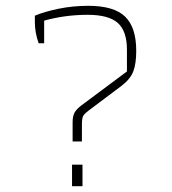

<svg xmlns="http://www.w3.org/2000/svg" viewBox="-20 -641 593 661"><path d="M230 -220Q230 -241 236.5 -253Q243 -265 260 -278L417 -395V-470Q417 -534 385.5 -562Q354 -590 282 -590Q204 -590 132 -570V-492H113Q100 -529 100 -565V-587Q133 -601 182 -611Q231 -621 284 -621Q372 -621 410.5 -584Q449 -547 449 -466Q449 -422 439 -395.5Q429 -369 399 -346L286 -261Q270 -249 266 -241Q262 -233 262 -212V-154H230ZM228 -74H264V0H228Z"/></svg>

Font: Athiti ExtraLight
Style: Regular
Weight: 275
Designer: CadsonDemak Team
Foundry: CadsonDemak
Version: Version 1.033